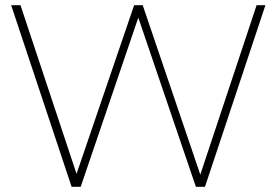

<svg xmlns="http://www.w3.org/2000/svg" viewBox="-20 -720 1066 740"><path d="M256 0H291L513 -652L735 0H770L1003 -700H969L752 -47L530 -700H497L275 -50L59 -700H23Z"/></svg>

Font: Chess Sans ExtraLight
Style: Regular
Weight: 275
Designer: Wolf Bōese
Foundry: Wolf Bōese
Version: Version 7.223;Glyphs 3.3 (3306)